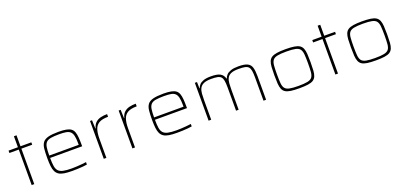

<svg xmlns="http://www.w3.org/2000/svg" viewBox="15 -1541 5101 2432"><g transform="rotate(-20 2565.5 -325.0)"><path d="M160 0V-478H34V-510H160V-658H195V-510H341V-478H195V0Z M706 8Q642 8 598.5 1Q555 -6 528 -23.5Q501 -41 486.5 -71Q472 -101 467 -146Q462 -191 462 -254Q462 -329 467.5 -379.5Q473 -430 496 -460.5Q519 -491 569.5 -504.5Q620 -518 710 -518Q772 -518 812.5 -510Q853 -502 876.5 -484.5Q900 -467 911 -436.5Q922 -406 925.5 -361.5Q929 -317 929 -256V-243H497Q497 -177 503.5 -134Q510 -91 531.5 -67Q553 -43 596 -33.5Q639 -24 711 -24Q742 -24 777 -26Q812 -28 846 -31Q880 -34 906 -38V-5Q884 -1 851 2Q818 5 780.5 6.5Q743 8 706 8ZM894 -255V-296Q894 -360 885 -398Q876 -436 855 -455Q834 -474 798 -480Q762 -486 707 -486Q636 -486 594 -478.5Q552 -471 531 -449Q510 -427 503.5 -385.5Q497 -344 497 -275H914Z M1132 0V-510H1159L1163 -397H1167Q1180 -447 1209 -473Q1238 -499 1278 -508.5Q1318 -518 1365 -518V-482Q1283 -482 1240.5 -456Q1198 -430 1182.5 -380Q1167 -330 1167 -259V0Z M1518 0V-510H1545L1549 -397H1553Q1566 -447 1595 -473Q1624 -499 1664 -508.5Q1704 -518 1751 -518V-482Q1669 -482 1626.5 -456Q1584 -430 1568.5 -380Q1553 -330 1553 -259V0Z M2119 8Q2055 8 2011.5 1Q1968 -6 1941 -23.5Q1914 -41 1899.5 -71Q1885 -101 1880 -146Q1875 -191 1875 -254Q1875 -329 1880.5 -379.5Q1886 -430 1909 -460.5Q1932 -491 1982.5 -504.5Q2033 -518 2123 -518Q2185 -518 2225.5 -510Q2266 -502 2289.5 -484.5Q2313 -467 2324 -436.5Q2335 -406 2338.5 -361.5Q2342 -317 2342 -256V-243H1910Q1910 -177 1916.5 -134Q1923 -91 1944.5 -67Q1966 -43 2009 -33.5Q2052 -24 2124 -24Q2155 -24 2190 -26Q2225 -28 2259 -31Q2293 -34 2319 -38V-5Q2297 -1 2264 2Q2231 5 2193.5 6.5Q2156 8 2119 8ZM2307 -255V-296Q2307 -360 2298 -398Q2289 -436 2268 -455Q2247 -474 2211 -480Q2175 -486 2120 -486Q2049 -486 2007 -478.5Q1965 -471 1944 -449Q1923 -427 1916.5 -385.5Q1910 -344 1910 -275H2327Z M2545 0V-510H2574L2576 -424H2580Q2588 -449 2606.5 -470Q2625 -491 2662 -504.5Q2699 -518 2763 -518Q2846 -518 2886.5 -496Q2927 -474 2940 -424H2945Q2953 -449 2972.5 -470Q2992 -491 3030.5 -504.5Q3069 -518 3133 -518Q3214 -518 3254 -498.5Q3294 -479 3307 -435.5Q3320 -392 3320 -320V0H3285V-315Q3285 -371 3279 -404.5Q3273 -438 3256.5 -456Q3240 -474 3208 -480Q3176 -486 3125 -486Q3059 -486 3023 -470.5Q2987 -455 2971.5 -425.5Q2956 -396 2953 -355Q2950 -314 2950 -264V0H2915V-315Q2915 -371 2909 -404.5Q2903 -438 2886.5 -456Q2870 -474 2838 -480Q2806 -486 2755 -486Q2689 -486 2653 -469Q2617 -452 2601.5 -421.5Q2586 -391 2583 -350.5Q2580 -310 2580 -264V0Z M3768 8Q3698 8 3652.5 1.5Q3607 -5 3581 -21.5Q3555 -38 3542.5 -68Q3530 -98 3527 -143.5Q3524 -189 3524 -254Q3524 -319 3527 -365Q3530 -411 3542.5 -441Q3555 -471 3581 -487.5Q3607 -504 3652.5 -511Q3698 -518 3768 -518Q3838 -518 3883.5 -511Q3929 -504 3955 -487.5Q3981 -471 3993.5 -441Q4006 -411 4009 -365Q4012 -319 4012 -254Q4012 -189 4009 -143.5Q4006 -98 3993.5 -68Q3981 -38 3955 -21.5Q3929 -5 3883.5 1.5Q3838 8 3768 8ZM3768 -24Q3846 -24 3889 -33Q3932 -42 3950.5 -66Q3969 -90 3973 -135.5Q3977 -181 3977 -254Q3977 -327 3973 -373Q3969 -419 3950.5 -443.5Q3932 -468 3889 -477Q3846 -486 3768 -486Q3690 -486 3647 -477Q3604 -468 3585.5 -443.5Q3567 -419 3563 -373Q3559 -327 3559 -254Q3559 -181 3563 -135.5Q3567 -90 3585.5 -66Q3604 -42 3647 -33Q3690 -24 3768 -24Z M4254 0V-478H4128V-510H4254V-658H4289V-510H4435V-478H4289V0Z M4800 8Q4730 8 4684.5 1.5Q4639 -5 4613 -21.5Q4587 -38 4574.5 -68Q4562 -98 4559 -143.5Q4556 -189 4556 -254Q4556 -319 4559 -365Q4562 -411 4574.5 -441Q4587 -471 4613 -487.5Q4639 -504 4684.5 -511Q4730 -518 4800 -518Q4870 -518 4915.5 -511Q4961 -504 4987 -487.5Q5013 -471 5025.5 -441Q5038 -411 5041 -365Q5044 -319 5044 -254Q5044 -189 5041 -143.5Q5038 -98 5025.5 -68Q5013 -38 4987 -21.5Q4961 -5 4915.5 1.5Q4870 8 4800 8ZM4800 -24Q4878 -24 4921 -33Q4964 -42 4982.5 -66Q5001 -90 5005 -135.5Q5009 -181 5009 -254Q5009 -327 5005 -373Q5001 -419 4982.5 -443.5Q4964 -468 4921 -477Q4878 -486 4800 -486Q4722 -486 4679 -477Q4636 -468 4617.5 -443.5Q4599 -419 4595 -373Q4591 -327 4591 -254Q4591 -181 4595 -135.5Q4599 -90 4617.5 -66Q4636 -42 4679 -33Q4722 -24 4800 -24Z"/></g></svg>

Font: Saira Expanded Thin
Style: Regular
Weight: 250
Width: 7
Designer: Hector Gatti with collaboration of the Omnibus-Type team
Foundry: Omnibus-Type
Version: Version 1.101